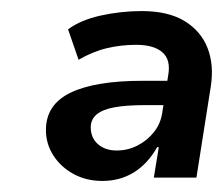

<svg xmlns="http://www.w3.org/2000/svg" viewBox="-20 -735 403 347"><path d="M165 -408Q136 -408 113 -420.5Q90 -433 76.5 -454Q63 -475 63 -500Q63 -546 107.5 -567.5Q152 -589 238 -589H297L290 -545H242Q208 -545 186.5 -541Q165 -537 154.5 -528Q144 -519 144 -505Q144 -486 157 -474.5Q170 -463 191 -463Q211 -463 228.5 -472Q246 -481 258 -496Q270 -511 273 -530L284 -599Q289 -627 273.5 -640.5Q258 -654 226 -654Q199 -654 173.5 -648Q148 -642 122 -627L103 -682Q126 -699 162.5 -707Q199 -715 236 -715Q284 -715 313.5 -697Q343 -679 355 -648.5Q367 -618 361 -579L335 -414H258L267 -469H264Q247 -439 222 -423.5Q197 -408 165 -408Z"/></svg>

Font: Nunito Sans 12pt
Style: Bold Italic
Weight: 700
Italic angle: -9°
Designer: Vernon Adams
Foundry: Vernon Adams
Version: Version 3.101;gftools[0.9.27]